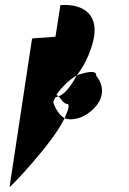

<svg xmlns="http://www.w3.org/2000/svg" viewBox="-20 -717 528 785"><path d="M111 -559 19 48C18 54 199 -135 244 -234C225 -244 208 -268 198 -298C199 -305 203 -311 206 -319C211 -320 215 -321 220 -323C216 -326 214 -328 210 -328C229 -358 263 -391 294 -409C335 -461 358 -526 365 -569C379 -662 315 -703 227 -696L207 -568C206 -564 111 -562 111 -559ZM220 -323C229 -313 241 -292 255 -292C266 -292 260 -268 244 -234C263 -225 298 -228 330 -247C398 -289 418 -352 373 -408C376 -430 339 -425 294 -409C272 -368 248 -335 220 -323Z"/></svg>

Font: Ampere
Style: UltCndIta
Weight: 400
Version: Version 1